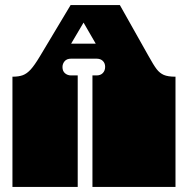

<svg xmlns="http://www.w3.org/2000/svg" viewBox="-20 -736 740 756"><path d="M29 -171V-172Q29 -185 29 -191Q29 -197 29 -209V-260Q29 -269 29 -273.5Q29 -278 29 -282.5Q29 -287 29 -296V-297Q29 -310 29 -316Q29 -322 29 -334V-434Q54 -434 70 -440Q86 -446 101 -462.5Q116 -479 137 -514L258 -716H452L564 -517Q585 -479 597 -463.5Q609 -448 625 -441Q641 -434 671 -434V0H344V-135Q344 -144 344 -148.5Q344 -153 344 -157.5Q344 -162 344 -171V-172Q344 -185 344 -191Q344 -197 344 -209V-260Q344 -269 344 -273.5Q344 -278 344 -282.5Q344 -287 344 -296V-297Q344 -310 344 -316Q344 -322 344 -334V-439H360Q376 -439 385 -448.5Q394 -458 394 -473Q394 -487 385 -496Q376 -505 360 -505H260Q243 -505 234.5 -495Q226 -485 226 -472Q226 -456 236 -447.5Q246 -439 260 -439H286V0H29V-135Q29 -144 29 -148.5Q29 -153 29 -157.5Q29 -162 29 -171ZM357 -564 309 -647 260 -564Z"/></svg>

Font: Danfo
Style: Regular
Weight: 400
Version: Version 1.000;Glyphs 3.2 (3236)